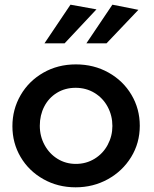

<svg xmlns="http://www.w3.org/2000/svg" viewBox="-20 -789 657 820"><path d="M577 -252Q577 -324 541.5 -384Q506 -444 443.5 -479Q381 -514 304 -514Q227 -514 165 -478.5Q103 -443 68 -382.5Q33 -322 33 -250Q33 -178 68 -118.5Q103 -59 165 -24Q227 11 303 11Q378 11 440.5 -23.5Q503 -58 540 -118Q577 -178 577 -252ZM460 -251Q460 -208 440 -170.5Q420 -133 384 -111Q348 -89 304 -89Q261 -89 226 -110.5Q191 -132 170.5 -169.5Q150 -207 150 -252Q150 -297 169 -334Q188 -371 223 -392.5Q258 -414 303 -414Q348 -414 384 -392Q420 -370 440 -332.5Q460 -295 460 -251ZM392 -749 281 -769 170 -604H256ZM571 -747 460 -769 349 -604H435Z"/></svg>

Font: Geom Medium
Style: Bold
Weight: 500
Version: Version 1.102